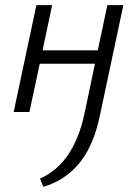

<svg xmlns="http://www.w3.org/2000/svg" viewBox="-20 -434 531 744"><path d="M307 8 348 -187H134L94 0H33L121 -414H182L145 -239H359L396 -414H458L367 14Q343 130 288 197.5Q233 265 148 290L135 258Q265 201 307 8Z"/></svg>

Font: LXGW Bright GB
Style: Italic
Weight: 400
Italic angle: -12°
Designer: Christian Thalmann (Catharsis Fonts)
Foundry: LXGW / Christian Thalmann (Catharsis Fonts) / Fontworks Inc.
Version: Version 5.510